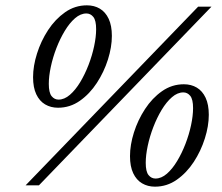

<svg xmlns="http://www.w3.org/2000/svg" viewBox="-20 -695 832 720"><path d="M76 0 723 -670H773L126 0ZM199.5 -321.5Q221.5 -321.5 242.2 -339.5Q263 -357.5 280.8 -387Q298.5 -416.5 312 -451.5Q325.5 -486.5 333 -521.8Q340.5 -557 340.5 -585.5Q340.5 -618.5 330 -631.5Q319.5 -644.5 304 -644.5Q282 -644.5 261.2 -626.5Q240.5 -608.5 222.8 -579Q205 -549.5 191.5 -514.5Q178 -479.5 170.5 -444.2Q163 -409 163 -380.5Q163 -347.5 173.5 -334.5Q184 -321.5 199.5 -321.5ZM306 -675Q333.5 -675 354.5 -662.5Q375.5 -650 387.5 -624.5Q399.5 -599 399.5 -560.5Q399.5 -518.5 384.8 -471.8Q370 -425 343.2 -384Q316.5 -343 279.5 -317Q242.5 -291 197.5 -291Q170.5 -291 149.2 -303.5Q128 -316 116 -341.5Q104 -367 104 -405.5Q104 -447.5 118.8 -494.2Q133.5 -541 160.2 -582Q187 -623 224 -649Q261 -675 306 -675ZM563 -25.5Q585 -25.5 605.8 -43.5Q626.5 -61.5 644.2 -91Q662 -120.5 675.5 -155.5Q689 -190.5 696.5 -225.8Q704 -261 704 -289.5Q704 -322.5 693.5 -335.5Q683 -348.5 667.5 -348.5Q645.5 -348.5 624.8 -330.5Q604 -312.5 586.2 -283Q568.5 -253.5 555 -218.5Q541.5 -183.5 534 -148.2Q526.5 -113 526.5 -84.5Q526.5 -51.5 537 -38.5Q547.5 -25.5 563 -25.5ZM669.5 -379Q697 -379 718 -366.5Q739 -354 751 -328.5Q763 -303 763 -264.5Q763 -222.5 748.2 -175.8Q733.5 -129 706.8 -88Q680 -47 643 -21Q606 5 561 5Q534 5 512.8 -7.5Q491.5 -20 479.5 -45.5Q467.5 -71 467.5 -109.5Q467.5 -151.5 482.2 -198.2Q497 -245 523.8 -286Q550.5 -327 587.5 -353Q624.5 -379 669.5 -379Z"/></svg>

Font: Newsreader Text
Style: Italic
Weight: 400
Italic angle: -17°
Designer: Hugues Gentile
Foundry: Production Type
Version: Version 1.001